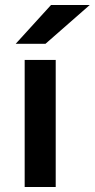

<svg xmlns="http://www.w3.org/2000/svg" viewBox="-20 -752 381 772"><path d="M79.2 0V-511H204V0ZM43.2 -576 185.2 -732H341L163 -576Z"/></svg>

Font: Overpass
Style: Regular
Weight: 400
Designer: Delve Withrington, Dave Bailey, Thomas Jockin
Foundry: Delve Fonts LLC
Version: Version 4.000